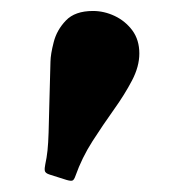

<svg xmlns="http://www.w3.org/2000/svg" viewBox="-20 -782 331 350"><path d="M117.5 -461.2Q129.3 -494.5 148.6 -524.6Q168 -554.7 187.6 -582.2Q207.3 -609.7 220.6 -635.2Q234 -660.7 234 -684.5Q234 -709.2 221.3 -726.5Q208.5 -743.7 189.1 -752.9Q169.8 -762 149.5 -762Q116.7 -762 100.1 -744.6Q83.5 -727.3 77.9 -705.2Q72.2 -683.2 72 -669.5Q70.5 -622 69.9 -591Q69.2 -560 68.6 -540.5Q68 -521 66.6 -507.7Q65.2 -494.5 62.5 -482.2Q61 -475.2 61.7 -470.7Q62.5 -466.2 70.7 -463.7L101.3 -454Q109.3 -451.7 112.1 -452.9Q115 -454 117.5 -461.2Z"/></svg>

Font: Besley
Style: Regular
Weight: 400
Designer: Owen Earl
Foundry: indestructible type*
Version: Version 4.000